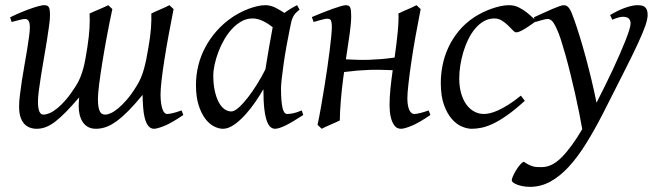

<svg xmlns="http://www.w3.org/2000/svg" viewBox="-20 -477 2536 741"><path d="M19 -410.2Q43 -421.9 64.5 -430.7Q85.9 -439.5 103 -445.3Q120.1 -451.2 132.1 -454.1Q144 -457 148.9 -457Q156.2 -457 160.9 -455.6Q165.5 -454.1 168.2 -449.7Q170.9 -445.3 171.9 -437.3Q172.9 -429.2 172.9 -416Q172.9 -402.3 169.4 -377Q166 -351.6 160.9 -319.8Q155.8 -288.1 149.7 -253.2Q143.6 -218.3 138.4 -186Q133.3 -153.8 129.9 -127.4Q126.5 -101.1 126.5 -85.9Q126.5 -68.8 128.4 -58.8Q130.4 -48.8 133.5 -43.5Q136.7 -38.1 140.4 -36.4Q144 -34.7 147.5 -34.7Q158.2 -34.7 171.9 -40.5Q185.5 -46.4 201.4 -59.3Q217.3 -72.3 235.1 -93Q252.9 -113.8 272 -144Q282.7 -160.6 289.6 -177.5Q296.4 -194.3 301.3 -212.2Q306.2 -230 309.6 -249.8Q313 -269.5 316.9 -293Q323.7 -337.4 325.4 -369.1Q327.1 -400.9 325.7 -424.8Q332.5 -428.2 342.3 -432.4Q352.1 -436.5 362.3 -440.9Q372.6 -445.3 382.1 -449.5Q391.6 -453.6 397.9 -457L413.6 -441.9Q402.8 -392.1 392.8 -338.4Q382.8 -284.7 375 -236.6Q367.2 -188.5 362.5 -150.9Q357.9 -113.3 357.9 -95.2Q357.9 -74.7 360.4 -62.7Q362.8 -50.8 366.7 -44.7Q370.6 -38.6 375.7 -36.6Q380.9 -34.7 386.7 -34.7Q395 -34.7 407.7 -40.3Q420.4 -45.9 436 -58.8Q451.7 -71.8 469.5 -92.3Q487.3 -112.8 505.9 -143.1Q516.1 -158.7 523.2 -175.3Q530.3 -191.9 535.4 -210.2Q540.5 -228.5 544.7 -249Q548.8 -269.5 552.7 -293Q560.5 -337.4 562.7 -369.4Q564.9 -401.4 564 -424.8Q570.3 -428.2 579.8 -432.4Q589.4 -436.5 599.4 -440.9Q609.4 -445.3 618.7 -449.5Q627.9 -453.6 633.8 -457L649.9 -441.9Q639.6 -390.1 630.4 -339.6Q621.1 -289.1 614.3 -245.1Q607.4 -201.2 603.5 -166.5Q599.6 -131.8 599.6 -112.8Q599.6 -90.8 602.1 -76.2Q604.5 -61.5 608.2 -52.7Q611.8 -43.9 616.2 -40.5Q620.6 -37.1 624.5 -37.1Q632.8 -37.1 646.5 -40.3Q660.2 -43.5 680.7 -50.8L687.5 -33.2Q641.6 -2 614 9Q586.4 20 574.2 20Q545.4 20 535.6 -36.1Q534.7 -41 533.7 -49.8Q532.7 -58.6 532 -69.1Q531.2 -79.6 530.8 -90.3Q530.3 -101.1 530.3 -110.8Q501.5 -75.7 477.3 -51Q453.1 -26.4 431.6 -10.5Q410.2 5.4 390.4 12.7Q370.6 20 350.6 20Q332 20 319.3 12.7Q306.6 5.4 298.8 -6.8Q291 -19 287.4 -34.4Q283.7 -49.8 283.7 -65.9Q283.7 -75.2 284.2 -82.8Q284.7 -90.3 285.6 -101.1Q257.3 -68.4 234.9 -45.4Q212.4 -22.5 193.4 -7.8Q174.3 6.8 157 13.4Q139.6 20 121.6 20Q107.4 20 95 15.4Q82.5 10.7 73.2 0.5Q64 -9.8 58.8 -26.1Q53.7 -42.5 53.7 -65.9Q53.7 -84.5 56.9 -110.6Q60.1 -136.7 64.5 -166Q68.8 -195.3 74.5 -226.1Q80.1 -256.8 84.5 -284.4Q88.9 -312 92 -334.7Q95.2 -357.4 95.2 -371.1Q95.2 -389.2 90.3 -396.5Q85.4 -403.8 77.1 -403.8Q70.3 -403.8 58.6 -400.9Q46.9 -397.9 24.9 -392.1Z M1111.3 -411.1 1110.4 -410.2Q1106.9 -403.3 1104.5 -394Q1102.1 -384.8 1099.6 -371.1Q1092.3 -335.9 1085.7 -299.1Q1079.1 -262.2 1074.5 -229.5Q1069.8 -196.8 1067.1 -171.9Q1064.5 -147 1064.5 -136.2Q1064.5 -108.4 1066.2 -89.4Q1067.9 -70.3 1070.8 -58.8Q1073.7 -47.4 1078.1 -42.2Q1082.5 -37.1 1088.4 -37.1Q1098.1 -37.1 1111.6 -39.8Q1125 -42.5 1144.5 -50.8L1150.4 -33.2Q1107.9 -5.4 1081.8 7.3Q1055.7 20 1041.5 20Q1032.7 20 1024.7 13.9Q1016.6 7.8 1010.3 -9Q1003.9 -25.9 1000.2 -55.7Q996.6 -85.4 996.6 -132.8Q983.9 -110.4 965.6 -83.7Q947.3 -57.1 926.3 -33.9Q905.3 -10.7 883.1 4.6Q860.8 20 840.3 20Q824.2 20 805.9 10.7Q787.6 1.5 772.2 -18.8Q756.8 -39.1 746.6 -71Q736.3 -103 736.3 -148.9Q736.3 -187.5 745.4 -224.4Q754.4 -261.2 772.5 -294.9Q790.5 -328.6 816.7 -358.2Q842.8 -387.7 877.4 -411.1Q890.6 -419.9 906.5 -428.2Q922.4 -436.5 939.2 -442.9Q956.1 -449.2 972.7 -453.1Q989.3 -457 1004.4 -457Q1014.6 -457 1024.4 -454.3Q1034.2 -451.7 1043.2 -447.3Q1052.2 -442.9 1061 -437.5Q1069.8 -432.1 1077.6 -427.2Q1088.9 -435.5 1101.3 -443.1Q1113.8 -450.7 1126.5 -457L1136.2 -439.9Q1126.5 -432.1 1120.6 -426Q1114.7 -419.9 1110.8 -411.1ZM1004.4 -209.5Q1007.8 -231.9 1012 -256.6Q1016.1 -281.2 1020 -303.5Q1023.9 -325.7 1027.3 -343.8Q1030.8 -361.8 1032.2 -371.1V-372.1Q1024.9 -377.9 1016.1 -383.8Q1007.3 -389.6 997.6 -394.5Q987.8 -399.4 977.1 -402.6Q966.3 -405.8 954.6 -405.8Q932.1 -405.8 912.4 -394.8Q892.6 -383.8 875.7 -365.7Q858.9 -347.7 845.5 -324.5Q832 -301.3 822.8 -276.6Q813.5 -252 808.3 -228Q803.2 -204.1 803.2 -185.1Q803.2 -153.3 808.6 -127.9Q814 -102.5 823.2 -84.5Q832.5 -66.4 845.2 -56.6Q857.9 -46.9 872.6 -46.9Q884.3 -46.9 900.9 -61.5Q917.5 -76.2 935.8 -99.6Q954.1 -123 972.2 -152.1Q990.2 -181.2 1004.4 -209.5Z M1483.4 -69.8Q1483.4 -100.6 1486.8 -134.3Q1490.2 -168 1495.6 -206.1Q1471.7 -207 1449.7 -207.5Q1427.7 -208 1405.3 -207.3Q1382.8 -206.5 1359.1 -204.6Q1335.4 -202.6 1308.1 -199.2Q1307.1 -193.4 1306.4 -187.5Q1305.7 -181.6 1304.7 -175.8Q1301.8 -153.8 1299.3 -131.1Q1296.9 -108.4 1295.2 -86.9Q1293.5 -65.4 1292.5 -46.1Q1291.5 -26.9 1291.5 -12.2Q1285.2 -8.8 1275.6 -4.6Q1266.1 -0.5 1256.1 3.9Q1246.1 8.3 1236.8 12.5Q1227.5 16.6 1221.7 20L1205.6 4.9Q1212.4 -27.3 1219 -64.9Q1225.6 -102.5 1231.7 -140.4Q1237.8 -178.2 1243.2 -215.1Q1248.5 -252 1252.4 -283Q1256.3 -314 1258.5 -337.4Q1260.7 -360.8 1260.7 -372.1Q1260.7 -383.3 1259.5 -389.9Q1258.3 -396.5 1256.1 -399.7Q1253.9 -402.8 1250.5 -403.8Q1247.1 -404.8 1242.7 -404.8Q1238.3 -404.8 1229.7 -402.8Q1221.2 -400.9 1212.4 -398.4Q1202.1 -395.5 1190.4 -392.1L1183.6 -411.1Q1204.1 -419.9 1224.9 -428.2Q1245.6 -436.5 1263.7 -442.9Q1281.7 -449.2 1295.2 -453.1Q1308.6 -457 1314.5 -457Q1328.1 -457 1331.8 -447.5Q1335.4 -438 1335.4 -415Q1335.4 -388.7 1329.6 -347.2Q1323.7 -305.7 1314.9 -248Q1339.8 -246.6 1362.1 -246.1Q1384.3 -245.6 1406.5 -246.3Q1428.7 -247.1 1452.1 -249Q1475.6 -251 1502.9 -254.9Q1506.3 -278.8 1509.5 -304.4Q1512.7 -330.1 1514.9 -353Q1517.1 -376 1517.8 -394.8Q1518.6 -413.6 1517.6 -424.8Q1523.9 -428.2 1533.4 -432.4Q1543 -436.5 1553 -440.9Q1563 -445.3 1572.3 -449.5Q1581.5 -453.6 1587.4 -457L1603.5 -441.9Q1593.3 -390.1 1583.7 -337.2Q1574.2 -284.2 1567.4 -237.3Q1560.5 -190.4 1556.4 -153.6Q1552.2 -116.7 1552.2 -97.7Q1552.2 -80.1 1554.7 -68.4Q1557.1 -56.6 1561 -49.8Q1564.9 -43 1569.6 -40Q1574.2 -37.1 1578.1 -37.1Q1586.4 -37.1 1600.1 -40.3Q1613.8 -43.5 1634.3 -50.8L1641.1 -33.2Q1595.2 -2 1567.6 9Q1540 20 1527.8 20Q1512.2 20 1503.4 8.8Q1494.6 -2.4 1490.2 -17.3Q1485.8 -32.2 1484.6 -47.4Q1483.4 -62.5 1483.4 -69.8Z M2052.2 -397.9Q2042 -390.6 2030.5 -382.3Q2019 -374 2008.3 -367.4Q1997.6 -360.8 1988 -356.4Q1978.5 -352.1 1972.2 -352.1Q1966.8 -352.1 1959 -360.4Q1951.2 -368.7 1940.7 -378.9Q1930.2 -389.2 1917 -397.5Q1903.8 -405.8 1888.2 -405.8Q1865.7 -405.8 1847.2 -395Q1828.6 -384.3 1813.5 -366.2Q1798.3 -348.1 1786.9 -324.5Q1775.4 -300.8 1767.8 -275.1Q1760.3 -249.5 1756.3 -223.6Q1752.4 -197.8 1752.4 -174.8Q1752.4 -143.1 1759.5 -117.7Q1766.6 -92.3 1779.3 -74.5Q1792 -56.6 1809.6 -46.9Q1827.1 -37.1 1848.1 -37.1Q1856.9 -37.1 1870.6 -40Q1884.3 -43 1902.1 -51Q1919.9 -59.1 1941.9 -72.8Q1963.9 -86.4 1990.2 -107.9Q1994.1 -102.5 1998.5 -97.2Q2002.9 -91.8 2005.4 -87.9Q1967.3 -53.2 1937 -32Q1906.7 -10.7 1882.1 0.7Q1857.4 12.2 1837.6 16.1Q1817.9 20 1800.3 20Q1783.7 20 1763.2 11.7Q1742.7 3.4 1724.4 -17.1Q1706.1 -37.6 1693.6 -71.8Q1681.2 -106 1681.2 -157.2Q1681.2 -189.9 1688 -224.9Q1694.8 -259.8 1710.2 -293.2Q1725.6 -326.7 1750.2 -356.9Q1774.9 -387.2 1811 -411.1Q1824.7 -419.9 1841.3 -428.2Q1857.9 -436.5 1875.7 -442.9Q1893.6 -449.2 1910.9 -453.1Q1928.2 -457 1943.4 -457Q1964.8 -457 1981.7 -448.7Q1998.5 -440.4 2011.7 -429.9Q2024.9 -419.4 2034.9 -409.9Q2044.9 -400.4 2052.2 -397.9Z M2479.5 -419.9Q2479.5 -403.3 2470.5 -377.2Q2461.4 -351.1 2441.2 -307.4Q2420.9 -263.7 2387.9 -198.7Q2355 -133.8 2307.6 -40Q2274.9 23.9 2242.4 76.2Q2210 128.4 2175.8 165.8Q2141.6 203.1 2104.5 223.6Q2067.4 244.1 2025.9 244.1Q2011.2 244.1 1998.3 241.7Q1985.4 239.3 1975.8 235.6Q1966.3 231.9 1960.7 227.5Q1955.1 223.1 1955.1 219.2Q1955.1 213.4 1959.7 202.9Q1964.4 192.4 1971.2 180.9Q1978 169.4 1986.1 159.9Q1994.1 150.4 2001 147Q2012.7 154.8 2021.7 159.2Q2030.8 163.6 2038.6 165.5Q2046.4 167.5 2054.2 167.7Q2062 168 2070.8 168Q2110.4 168 2148.2 129.6Q2186 91.3 2227.1 21.5Q2222.2 -6.8 2215.1 -42.5Q2208 -78.1 2199.5 -115.7Q2190.9 -153.3 2181.6 -191.2Q2172.4 -229 2163.1 -262.2Q2153.8 -295.4 2145.3 -322Q2136.7 -348.6 2129.4 -363.8Q2118.2 -388.7 2110.4 -396.2Q2102.5 -403.8 2094.2 -403.8Q2089.8 -403.8 2081.8 -402.1Q2073.7 -400.4 2065.9 -397.9Q2056.6 -395.5 2046.4 -392.1L2040.5 -410.2Q2061 -419.4 2079.6 -428Q2098.1 -436.5 2113 -442.9Q2127.9 -449.2 2139.2 -453.1Q2150.4 -457 2156.2 -457Q2163.1 -457 2168.2 -453.6Q2173.3 -450.2 2178.2 -442.9Q2183.1 -435.5 2187.7 -423.6Q2192.4 -411.6 2198.2 -395Q2207.5 -368.7 2218.5 -332.8Q2229.5 -296.9 2240.7 -255.4Q2252 -213.9 2262.7 -169.2Q2273.4 -124.5 2282.2 -80.6Q2297.9 -111.3 2313.7 -143.3Q2329.6 -175.3 2344.2 -206.5Q2358.9 -237.8 2371.3 -266.4Q2383.8 -294.9 2393.3 -318.8Q2402.8 -342.8 2408.2 -360.1Q2413.6 -377.4 2413.6 -386.2Q2413.6 -410.6 2387.7 -412.1Q2372.1 -413.6 2343.3 -400.9L2334.5 -418.9Q2369.6 -439.5 2396.2 -448.2Q2422.9 -457 2439.5 -457Q2447.8 -457 2455.1 -455.8Q2462.4 -454.6 2467.8 -450.7Q2473.1 -446.8 2476.3 -439.5Q2479.5 -432.1 2479.5 -419.9Z"/></svg>

Font: Gentium Plus
Style: Italic
Weight: 400
Italic angle: -8°
Designer: J. Victor Gaultney, Annie Olsen, Iska Routamaa
Foundry: SIL International
Version: Version 1.510